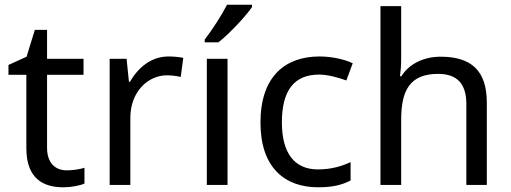

<svg xmlns="http://www.w3.org/2000/svg" viewBox="-20 -786 2170 816"><path d="M264 -62C215 -62 180 -93 180 -158V-468H335V-536H180V-659H128L93 -545L16 -510V-468H92V-156C92 -26 165 10 249 10C281 10 320 3 339 -6V-73C322 -67 290 -62 264 -62Z M696 -546C621 -546 566 -497 532 -438H528L518 -536H446V0H534V-286C534 -394 607 -466 690 -466C708 -466 731 -463 748 -459L759 -540C741 -544 716 -546 696 -546Z M1051 -756V-766H945C922 -721 879 -655 850 -618V-606H908C955 -642 1026 -719 1051 -756ZM947 0V-536H859V0Z M1332 10C1393 10 1434 0 1470 -19V-97C1433 -80 1389 -66 1331 -66C1230 -66 1178 -137 1178 -266C1178 -400 1229 -469 1336 -469C1373 -469 1420 -456 1452 -444L1479 -517C1447 -533 1392 -546 1338 -546C1194 -546 1087 -463 1087 -265C1087 -75 1189 10 1332 10Z M1685 -537V-760H1597V0H1685V-277C1685 -402 1722 -472 1842 -472C1924 -472 1962 -429 1962 -343V0H2049V-349C2049 -486 1983 -545 1853 -545C1784 -545 1720 -517 1686 -462H1680C1683 -483 1685 -511 1685 -537Z"/></svg>

Font: Noto Sans Arabic UI
Style: Regular
Weight: 400
Designer: Monotype Design Team, Nadine Chahine and Nizar Qandah
Foundry: Monotype Imaging Inc.
Version: Version 2.010